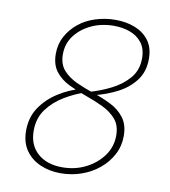

<svg xmlns="http://www.w3.org/2000/svg" viewBox="-80 -769 747 844"><g transform="rotate(10 293.5 -347.0)"><path d="M246 6Q196 6 155 -12Q114 -30 89.5 -65Q65 -100 65 -153Q65 -212 94.5 -256Q124 -300 171.5 -330.5Q219 -361 275 -376L299 -365Q249 -349 203 -321.5Q157 -294 127.5 -254Q98 -214 98 -158Q98 -94 139 -57.5Q180 -21 249 -21Q306 -21 353.5 -45Q401 -69 430 -109Q459 -149 459 -199Q459 -245 435.5 -272Q412 -299 375.5 -316.5Q339 -334 297.5 -348.5Q256 -363 219 -381Q182 -399 158.5 -429Q135 -459 135 -508Q135 -551 154 -586Q173 -621 205 -647Q237 -673 280 -686.5Q323 -700 369 -700Q417 -700 456 -684.5Q495 -669 518.5 -637.5Q542 -606 542 -556Q542 -499 512 -459.5Q482 -420 434.5 -395.5Q387 -371 334 -358L308 -368Q358 -382 404.5 -405.5Q451 -429 481.5 -465Q512 -501 512 -553Q512 -596 491.5 -622.5Q471 -649 438 -661Q405 -673 366 -673Q311 -673 266 -652Q221 -631 193.5 -595Q166 -559 166 -511Q166 -467 189.5 -440.5Q213 -414 250 -397Q287 -380 329 -366Q371 -352 408 -333.5Q445 -315 468.5 -284Q492 -253 492 -203Q492 -158 472 -120Q452 -82 417.5 -53.5Q383 -25 339 -9.5Q295 6 246 6Z"/></g></svg>

Font: Bitter Thin ExtraLight
Style: Italic
Weight: 250
Italic angle: -9°
Version: Version 2.002